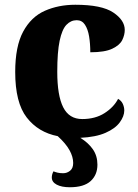

<svg xmlns="http://www.w3.org/2000/svg" viewBox="-20 -570 581 808"><path d="M274 218Q239 218 218.5 207Q198 196 198 177Q198 164 205 151Q212 154 222 156.5Q232 159 246 159Q262 159 275 148.5Q288 138 288 116Q288 90 272.5 62Q257 34 223 3Q141 -13 92.5 -75.5Q44 -138 44 -267Q44 -375 77.5 -437Q111 -499 168.5 -524.5Q226 -550 297 -550Q408 -550 456.5 -517.5Q505 -485 505 -444Q505 -423 494.5 -401.5Q484 -380 452.5 -365Q421 -350 360 -350Q360 -386 355 -416.5Q350 -447 337.5 -466Q325 -485 303 -485Q278 -485 259.5 -465.5Q241 -446 231 -398.5Q221 -351 221 -268Q221 -168 246 -118.5Q271 -69 326 -69Q381 -69 420 -94Q459 -119 477 -154Q491 -146 497 -132.5Q503 -119 503 -105Q503 -81 484 -55Q465 -29 424 -11Q383 7 318 10Q352 31 371 58.5Q390 86 390 123Q390 166 361.5 192Q333 218 274 218Z"/></svg>

Font: Noto Serif ExtraBold
Style: Regular
Weight: 800
Designer: Monotype Design Team
Foundry: Monotype Imaging Inc.
Version: Version 2.014